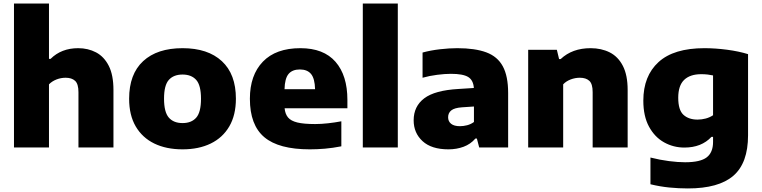

<svg xmlns="http://www.w3.org/2000/svg" viewBox="-20 -828 4278 1078"><path d="M58.5 0V-808H255V-497.5H264Q324.5 -557.5 419 -557.5Q474.5 -557.5 519.5 -533.8Q564.5 -510 590.8 -458.2Q617 -406.5 617 -322.5V0H420.5V-310.5Q420.5 -356.5 401.8 -374Q383 -391.5 348.5 -391.5Q322 -391.5 297 -381.8Q272 -372 255 -354.5V0Z M1005 10.5Q913.5 10.5 846.2 -22.2Q779 -55 742 -118.2Q705 -181.5 705 -273.5Q705 -412 783.8 -484.8Q862.5 -557.5 1005 -557.5Q1147 -557.5 1225.8 -484.5Q1304.5 -411.5 1304.5 -274Q1304.5 -182 1267.5 -118.5Q1230.5 -55 1163.2 -22.2Q1096 10.5 1005 10.5ZM1005 -137Q1055 -137 1081.8 -167.5Q1108.5 -198 1108.5 -273.5Q1108.5 -349.5 1081.5 -379.5Q1054.5 -409.5 1005 -409.5Q955 -409.5 928 -379.5Q901 -349.5 901 -274Q901 -198.5 927.8 -167.8Q954.5 -137 1005 -137Z M1719.5 10.5Q1545 10.5 1464 -57.8Q1383 -126 1383 -273.5Q1383 -406 1456 -481.8Q1529 -557.5 1666.5 -557.5Q1797 -557.5 1863.8 -481Q1930.5 -404.5 1930.5 -267V-220H1578Q1581 -188 1597.2 -168.5Q1613.5 -149 1649.8 -140.2Q1686 -131.5 1749.5 -131.5Q1783 -131.5 1821.5 -135.8Q1860 -140 1896.5 -147V-6.5Q1848 3 1804.2 6.8Q1760.5 10.5 1719.5 10.5ZM1663.5 -438Q1621.5 -438 1600.2 -412.8Q1579 -387.5 1577.5 -327H1749Q1747.5 -387 1726.5 -412.5Q1705.5 -438 1663.5 -438Z M2017 0V-808H2213.5V0Z M2498 10.5Q2402.5 10.5 2352.5 -35.5Q2302.5 -81.5 2302.5 -152.5Q2302.5 -231 2362 -276Q2421.5 -321 2554.5 -328.5L2640.5 -334Q2637.5 -378 2608.5 -395.8Q2579.5 -413.5 2511.5 -413.5Q2478 -413.5 2434.8 -408Q2391.5 -402.5 2352.5 -391.5V-533Q2398 -545.5 2450.5 -551.5Q2503 -557.5 2547.5 -557.5Q2647.5 -557.5 2710.5 -534Q2773.5 -510.5 2803.2 -455.5Q2833 -400.5 2833 -306V0H2670.5L2657.5 -50H2649Q2622 -18.5 2582.8 -4Q2543.5 10.5 2498 10.5ZM2496 -169.5Q2496 -146.5 2512.8 -133Q2529.5 -119.5 2562.5 -119.5Q2582 -119.5 2602.5 -124.8Q2623 -130 2641 -143V-230L2574 -225.5Q2531.5 -222.5 2513.8 -208.2Q2496 -194 2496 -169.5Z M2945.5 0V-548.5H3106.5L3119 -496.5H3128Q3193 -557.5 3296 -557.5Q3356.5 -557.5 3403.5 -533.8Q3450.5 -510 3477.2 -458Q3504 -406 3504 -322.5V0H3307.5V-311Q3307.5 -357 3288.8 -374.2Q3270 -391.5 3235.5 -391.5Q3209.5 -391.5 3184.2 -382Q3159 -372.5 3142 -354.5V0Z M3842 230Q3791 230 3738 224.8Q3685 219.5 3632 206.5V56.5Q3685.5 70 3736 76.5Q3786.5 83 3826.5 83Q3912 83 3947.8 55.5Q3983.5 28 3983.5 -31V-59.5H3974.5Q3918.5 0.5 3822.5 0.5Q3761 0.5 3708.5 -28.8Q3656 -58 3624 -116.8Q3592 -175.5 3592 -263Q3592 -401.5 3677.5 -479.5Q3763 -557.5 3935 -557.5Q3996 -557.5 4062.2 -548.8Q4128.5 -540 4180 -524V-68.5Q4180 87.5 4097.5 158.8Q4015 230 3842 230ZM3896.5 -156.5Q3919.5 -156.5 3942.2 -162.5Q3965 -168.5 3983.5 -181V-404.5Q3970.5 -407.5 3953.5 -409.5Q3936.5 -411.5 3917.5 -411.5Q3854.5 -411.5 3821.2 -379.5Q3788 -347.5 3788 -279Q3788 -210 3817.5 -183.2Q3847 -156.5 3896.5 -156.5Z"/></svg>

Font: Encode Sans SemiExpanded SemiExpanded ExtraBold
Style: Regular
Weight: 800
Width: 6
Designer: Multiple Designers
Foundry: Impallari Type
Version: Version 3.000; ttfautohint (v1.8.3) -l 8 -r 50 -G 200 -x 14 